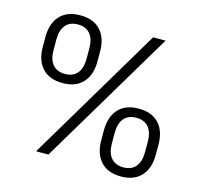

<svg xmlns="http://www.w3.org/2000/svg" viewBox="-98 -756 916 874"><g transform="rotate(15 360.0 -319.5)"><path d="M141.5 0 522 -639H580.5L199.5 0ZM543.5 11Q481 11 448 -25.5Q415 -62 415 -125V-172.5Q415 -236 448.2 -272.2Q481.5 -308.5 543.5 -308.5Q606 -308.5 639 -272.5Q672 -236.5 672 -172.5V-125Q672 -62 638.8 -25.5Q605.5 11 543.5 11ZM543.5 -32Q581.5 -32 601.5 -55.8Q621.5 -79.5 621.5 -124V-173.5Q621.5 -218 601.5 -241.8Q581.5 -265.5 543.5 -265.5Q505.5 -265.5 485.5 -241.8Q465.5 -218 465.5 -173.5V-124Q465.5 -79.5 485.8 -55.8Q506 -32 543.5 -32ZM177 -331Q114.5 -331 81.2 -367.2Q48 -403.5 48 -466.5V-514.5Q48 -577.5 81.2 -613.8Q114.5 -650 177 -650Q239 -650 272.2 -613.8Q305.5 -577.5 305.5 -514.5V-466.5Q305.5 -403.5 272.2 -367.2Q239 -331 177 -331ZM177 -374Q214.5 -374 234.5 -397.5Q254.5 -421 254.5 -465.5V-515.5Q254.5 -559.5 234.5 -583.2Q214.5 -607 177 -607Q139 -607 119 -583.2Q99 -559.5 99 -515.5V-465.5Q99 -421 119.2 -397.5Q139.5 -374 177 -374Z"/></g></svg>

Font: Anek Bangla Medium Light
Style: Regular
Weight: 300
Version: Version 1.003